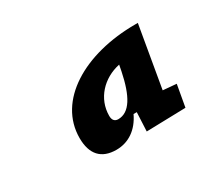

<svg xmlns="http://www.w3.org/2000/svg" viewBox="-70 -855 725 630"><g transform="rotate(-30 293.0 -540.0)"><path d="M481 -703.1C286.6 -703.1 135.7 -611.8 135.7 -471.2C135.7 -409.7 165 -377.4 221.7 -377.4C268.1 -377.4 306.2 -403.8 328.6 -451.2H340.8L337.4 -379.9L486.3 -383.8L501 -466.3L450.2 -470.7L490.2 -703.1ZM276.9 -461.4C263.7 -461.4 256.3 -469.7 256.3 -485.8C256.3 -550.8 304.2 -601.6 368.7 -615.2L364.3 -592.3C347.2 -508.3 320.3 -461.4 276.9 -461.4Z"/></g></svg>

Font: Cascadia Code NF
Style: Bold Italic
Weight: 700
Italic angle: -10°
Monospace: yes
Designer: Aaron Bell
Foundry: Saja Typeworks
Version: Version 2404.023